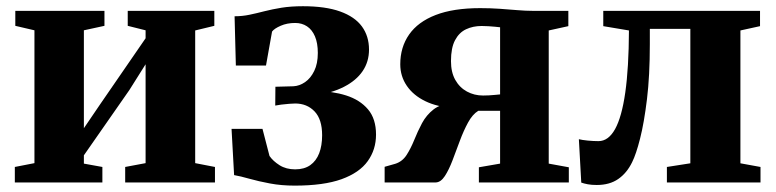

<svg xmlns="http://www.w3.org/2000/svg" viewBox="-20 -572 2432 602"><path d="M26.5 0V-48.5L88 -60.5V-477L28 -491V-538H307.5V-491L243 -477V-170L294 -245L436.5 -452V-477L380.5 -491V-538H652V-491L592 -476.5V-60.5L654 -48.5V0H372.5V-48.5L436.5 -60.5V-370.5L385.5 -289.5L243 -85V-59L301 -48.5V0Z M904 10Q862 10 826.2 3.2Q790.5 -3.5 762.2 -11.5Q734 -19.5 714 -23L706 -168H803L825 -83Q836 -67 856.5 -54Q877 -41 905.5 -41Q934 -41 952.8 -54.2Q971.5 -67.5 980.8 -91.5Q990 -115.5 990 -148Q990 -198 966.2 -222.8Q942.5 -247.5 905.5 -247.5Q899 -247.5 886.5 -246.5Q874 -245.5 861.8 -244Q849.5 -242.5 843 -241L843.5 -300L900 -301.5Q919 -302.5 936.5 -314.5Q954 -326.5 965.2 -349.5Q976.5 -372.5 976.5 -406Q976.5 -437 967.5 -458Q958.5 -479 942.5 -489.5Q926.5 -500 905.5 -500Q880 -500 860 -491.2Q840 -482.5 833 -473L814 -366.5H719.5L715.5 -521Q740 -521 762.5 -525.8Q785 -530.5 809.2 -536.8Q833.5 -543 862.8 -547.8Q892 -552.5 930 -552.5Q1000.5 -552.5 1046.5 -536Q1092.5 -519.5 1114.8 -489Q1137 -458.5 1137 -416.5Q1137 -378.5 1117 -349Q1097 -319.5 1058.5 -299.8Q1020 -280 964 -272L966.5 -287Q1021.5 -286.5 1065 -272.8Q1108.5 -259 1133.8 -229.2Q1159 -199.5 1159 -150Q1159 -103 1133 -66.8Q1107 -30.5 1051 -10.2Q995 10 904 10Z M1186 0V-49L1219.5 -58.5Q1241.5 -65.5 1254.8 -86Q1268 -106.5 1278.8 -133.2Q1289.5 -160 1303.2 -185.8Q1317 -211.5 1339.5 -229Q1362 -246.5 1399 -248.5L1402.5 -233.5Q1351 -236.5 1313.5 -254.8Q1276 -273 1255.5 -303Q1235 -333 1235 -370.5Q1235 -424 1262.8 -463.8Q1290.5 -503.5 1346 -525Q1401.5 -546.5 1485.5 -546.5Q1517 -546.5 1546.2 -544.5Q1575.5 -542.5 1602 -540.2Q1628.5 -538 1649.5 -538H1762V-490L1700.5 -476.5V-59L1763.5 -47.5V0H1481.5V-47.5L1548 -59V-224.5H1479.5Q1461.5 -213.5 1447.5 -187.8Q1433.5 -162 1421.8 -130.5Q1410 -99 1398.8 -69.2Q1387.5 -39.5 1374.8 -20Q1362 -0.5 1346.5 0ZM1494.5 -272.5Q1503 -272.5 1513 -273Q1523 -273.5 1532.5 -274.5Q1542 -275.5 1548 -276V-486.5Q1541.5 -487.5 1531.8 -488.2Q1522 -489 1511.2 -489.8Q1500.5 -490.5 1490 -490.5Q1463 -490.5 1441.2 -480.2Q1419.5 -470 1406.8 -446Q1394 -422 1394 -380.5Q1394 -345.5 1407.5 -321.5Q1421 -297.5 1444 -285Q1467 -272.5 1494.5 -272.5Z M1851 8Q1835 8 1823 5.8Q1811 3.5 1802.5 0.5L1795 -135.5Q1805 -133 1823 -131.2Q1841 -129.5 1856.5 -129.5Q1887.5 -129.5 1908.5 -167.2Q1929.5 -205 1940.5 -282Q1951.5 -359 1952 -476.5L1871.5 -490V-538H2363V-490L2301.5 -476.5V-60L2364.5 -48.5V0H2071V-48.5L2144.5 -60V-481.5H2017.5V-433.5Q2017.5 -334.5 2008.5 -260.8Q1999.5 -187 1987 -137.8Q1974.5 -88.5 1962 -63.5Q1945.5 -29.5 1918.5 -10.8Q1891.5 8 1851 8Z"/></svg>

Font: Merriweather 60pt ExtraBold
Style: Regular
Weight: 800
Version: Version 2.100